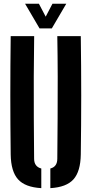

<svg xmlns="http://www.w3.org/2000/svg" viewBox="-20 -992 486 1021"><path d="M36.9 -170.5Q34.9 -326.9 34.9 -485.4Q34.9 -643.9 36.9 -800H161.7Q159.9 -695.9 159.6 -584.9Q159.2 -473.9 159.8 -363Q160.4 -252.1 161.4 -147.9Q161.4 -126.8 171.1 -113.8Q180.7 -100.7 199.6 -95.9V8.5Q113.5 3.6 75.9 -38.4Q38.2 -80.5 36.9 -170.5ZM247.7 8.5V-95.9Q266.5 -100.7 275.6 -113.8Q284.7 -126.8 284.7 -147.9Q285.7 -252.1 286.4 -363Q287.1 -473.9 286.9 -584.9Q286.6 -695.9 284.7 -800H409.6Q411.9 -643.9 411.9 -485.4Q411.9 -326.9 409.6 -170.5Q408.3 -80.5 370.8 -38.4Q333.3 3.6 247.7 8.5ZM190.3 -840.9 113.4 -972.1H186.9L223 -903.4L258.9 -972.1H332.4L255.5 -840.9Z"/></svg>

Font: Big Shoulders Stencil Thin
Style: Regular
Weight: 100
Designer: Patric King
Foundry: XO Type Co
Version: Version 2.001